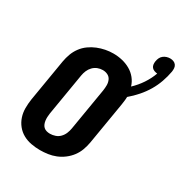

<svg xmlns="http://www.w3.org/2000/svg" viewBox="-205 -1046 1138 1202"><g transform="rotate(30 364.0 -444.5)"><path d="M256 8Q224 8 192 2Q160 -4 133 -19Q106 -34 86.5 -58Q67 -82 57 -112Q47 -142 47 -174.5Q47 -207 52 -240L103 -545Q108 -573 118 -600.5Q128 -628 146 -652.5Q164 -677 189 -695Q214 -713 241.5 -724Q269 -735 297 -740.5Q325 -746 354 -746Q387 -746 418.5 -738.5Q450 -731 477 -715.5Q504 -700 523.5 -676Q543 -652 552 -622Q586 -654 612 -693Q638 -732 653 -774Q642 -775 631 -779Q620 -783 613 -791.5Q606 -800 604.5 -811.5Q603 -823 605 -835Q607 -848 612.5 -860Q618 -872 628.5 -880.5Q639 -889 651.5 -893Q664 -897 677 -897Q690 -897 701.5 -892.5Q713 -888 720 -878.5Q727 -869 728 -856.5Q729 -844 727 -831Q720 -792 706.5 -753.5Q693 -715 672 -679.5Q651 -644 623 -612Q595 -580 563 -553Q563 -539 561 -524Q559 -509 557 -495L506 -190Q501 -162 491 -134.5Q481 -107 463 -83Q445 -59 420.5 -40.5Q396 -22 368.5 -11Q341 0 312.5 4Q284 8 256 8ZM259 -112Q278 -112 297 -118.5Q316 -125 330 -139.5Q344 -154 351.5 -172.5Q359 -191 362 -209L413 -514Q416 -534 416 -553Q416 -572 408.5 -589Q401 -606 384.5 -614.5Q368 -623 348 -623Q329 -623 311 -616Q293 -609 279 -594.5Q265 -580 257.5 -562Q250 -544 247 -526L196 -221Q194 -208 193.5 -195Q193 -182 194.5 -170Q196 -158 200.5 -146.5Q205 -135 213.5 -127Q222 -119 234 -115.5Q246 -112 259 -112Z"/></g></svg>

Font: Iosevka Curly HvExObl
Style: Regular
Weight: 900
Width: 7
Italic angle: -9°
Monospace: yes
Designer: Belleve Invis
Foundry: Belleve Invis
Version: Version 11.1.0; ttfautohint (v1.8.3)